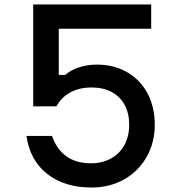

<svg xmlns="http://www.w3.org/2000/svg" viewBox="-20 -820 790 856"><path d="M654 -800V-692H197L242 -735V-486H272Q293 -507 331.5 -519.5Q370 -532 412 -532Q487 -532 546 -498.5Q605 -465 637.5 -404Q670 -343 670 -264Q670 -184 633.5 -120Q597 -56 533 -20Q469 16 388 16Q267 16 190 -45Q113 -106 98 -214H212Q232 -155 275.5 -123.5Q319 -92 386 -92Q436 -92 475 -113.5Q514 -135 535 -174Q556 -213 556 -264Q556 -315 535.5 -352.5Q515 -390 477.5 -410Q440 -430 388 -430Q334 -430 293.5 -408Q253 -386 232 -346H128V-800Z"/></svg>

Font: Martian Mono Custom sWd Rg
Style: Regular
Weight: 400
Width: 6
Monospace: yes
Designer: Alex Havermale
Foundry: Evil Martians
Version: Version 1.000